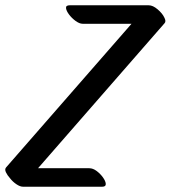

<svg xmlns="http://www.w3.org/2000/svg" viewBox="-68 -672 646 727"><path d="M-45 -38 430 -582H245Q233 -582 218.5 -592.5Q204 -603 193.5 -617Q183 -631 182 -641.5Q181 -652 196 -652H495Q511 -652 529 -636.5Q547 -621 554 -606Q562 -591 555 -584L76 -35H270Q284 -35 298 -24.5Q312 -14 322 0Q332 14 332.5 24.5Q333 35 319 35H19Q8 35 -6 25.5Q-20 16 -30 3Q-40 -8 -45.5 -19.5Q-51 -31 -45 -38Z"/></svg>

Font: Story Script
Style: Regular
Weight: 400
Designer: Lana Roulhac, Ben Buysse
Version: Version 1.000; ttfautohint (v1.8.4.7-5d5b)